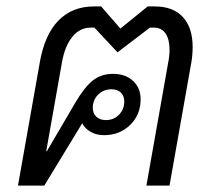

<svg xmlns="http://www.w3.org/2000/svg" viewBox="-20 -578 672 598"><path d="M580 -432Q580 -407 576 -384L508 0H436L504 -384Q508 -403 508 -423Q508 -456 495.5 -474Q483 -492 459 -492H447L346 -415L274 -492H262Q229 -492 205.5 -463.5Q182 -435 173 -384L124 -107H126L215 -259Q244 -308 270 -328Q296 -348 332 -348Q371 -348 394.5 -326Q418 -304 418 -269Q418 -221 385.5 -189Q353 -157 304 -157Q281 -157 263 -167Q245 -177 236 -194L118 0H36L104 -384Q119 -470 162 -514Q205 -558 273 -558H295L355 -489L440 -558H462Q519 -558 549.5 -525Q580 -492 580 -432ZM269 -242Q269 -225 280 -214.5Q291 -204 310 -204Q334 -204 350.5 -220.5Q367 -237 367 -262Q367 -279 356.5 -289.5Q346 -300 327 -300Q303 -300 286 -283.5Q269 -267 269 -242Z"/></svg>

Font: Bai Jamjuree
Style: Italic
Weight: 400
Italic angle: -10°
Version: Version 1.000; ttfautohint (v1.6)